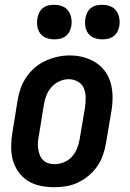

<svg xmlns="http://www.w3.org/2000/svg" viewBox="-20 -772 540 800"><path d="M205 8Q175 8 147 2Q119 -4 95.5 -19Q72 -34 56 -57Q40 -80 33 -107Q26 -134 26.5 -163.5Q27 -193 32 -222L53 -352Q57 -378 65.5 -402.5Q74 -427 89 -449.5Q104 -472 125 -490Q146 -508 170.5 -519Q195 -530 220 -535.5Q245 -541 271 -541Q301 -541 328.5 -533.5Q356 -526 379.5 -511Q403 -496 419 -473Q435 -450 442 -423Q449 -396 449 -366.5Q449 -337 444 -308L422 -178Q418 -152 409.5 -127.5Q401 -103 386 -80.5Q371 -58 350 -40.5Q329 -23 305 -11.5Q281 0 255.5 4Q230 8 205 8ZM207 -88Q227 -88 246.5 -96Q266 -104 280 -119.5Q294 -135 301.5 -154.5Q309 -174 312 -193L334 -323Q337 -344 337 -365Q337 -386 329.5 -404Q322 -422 304.5 -432Q287 -442 266 -442Q247 -442 228 -433.5Q209 -425 195 -409.5Q181 -394 173.5 -375Q166 -356 163 -337L142 -207Q139 -193 138 -179Q137 -165 139 -152Q141 -139 145.5 -127Q150 -115 159 -105.5Q168 -96 180.5 -92Q193 -88 207 -88ZM406 -608Q389 -608 373 -614Q357 -620 347.5 -633Q338 -646 335.5 -663Q333 -680 336 -697Q338 -709 344 -720.5Q350 -732 360 -739.5Q370 -747 382 -749.5Q394 -752 406 -752Q424 -752 439.5 -746Q455 -740 464.5 -727Q474 -714 477 -697Q480 -680 477 -663Q475 -651 469 -639.5Q463 -628 452.5 -620.5Q442 -613 430 -610.5Q418 -608 406 -608ZM206 -608Q189 -608 173 -614Q157 -620 147.5 -633Q138 -646 135.5 -663Q133 -680 136 -697Q138 -709 144 -720.5Q150 -732 160 -739.5Q170 -747 182 -749.5Q194 -752 206 -752Q224 -752 239.5 -746Q255 -740 264.5 -727Q274 -714 277 -697Q280 -680 277 -663Q275 -651 269 -639.5Q263 -628 252.5 -620.5Q242 -613 230 -610.5Q218 -608 206 -608Z"/></svg>

Font: Iosevka Curly Oblique
Style: Bold
Weight: 700
Italic angle: -9°
Monospace: yes
Designer: Belleve Invis
Foundry: Belleve Invis
Version: Version 11.1.0; ttfautohint (v1.8.3)